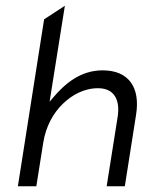

<svg xmlns="http://www.w3.org/2000/svg" viewBox="-20 -656 495 666"><path d="M106 -10 130 -161C139 -218 165 -264 198 -296C228 -325 270 -350 320 -350C379 -350 397 -306 388 -250L350 -10H413L452 -258C467 -351 428 -412 336 -412C260 -412 206 -367 163 -316L152 -303L205 -636L133 -589L42 -10Z"/></svg>

Font: Charger Pro
Style: LitObl
Weight: 300
Designer: Jasper
Foundry: Cannot Into Space Fonts
Version: Version 1.09